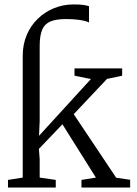

<svg xmlns="http://www.w3.org/2000/svg" viewBox="-20 -846 616 866"><path d="M16 0V-34.5L82.5 -45V-594.5Q82.5 -645.5 100.5 -688Q118.5 -730.5 150.2 -761.2Q182 -792 223.5 -809Q265 -826 311.5 -826Q343 -826 357.8 -823.5Q372.5 -821 381.5 -818V-744.5Q376 -748 362.8 -751.5Q349.5 -755 328 -757.5Q306.5 -760 276.5 -760Q233.5 -760 207.5 -749.2Q181.5 -738.5 170.2 -712Q159 -685.5 159 -638.5V-300.5L156 -233.5L390 -489.5L316 -504.5V-537.5H531V-504.5L462.5 -490L312.5 -331L504 -44.5L567 -35V0H347.5V-34.5L412.5 -45L261.5 -285.5L155.5 -174.5L159 -128V-45L231.5 -34.5V0Z"/></svg>

Font: Merriweather 60pt Light
Style: Regular
Weight: 300
Version: Version 2.100